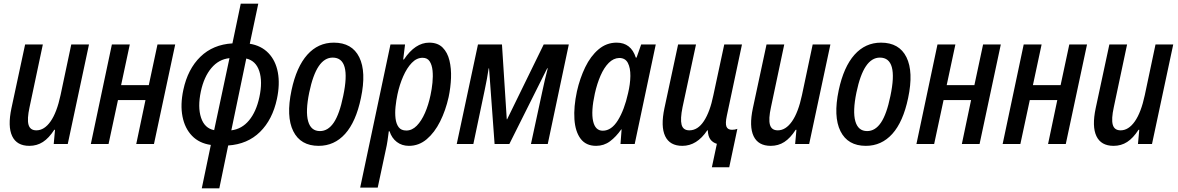

<svg xmlns="http://www.w3.org/2000/svg" viewBox="-20 -780 6380 1040"><path d="M139 10Q71 10 46 -42.5Q21 -95 42 -194L116 -539H212L140 -199Q126 -135 134.5 -104.5Q143 -74 177 -74Q220 -74 254 -122.5Q288 -171 308 -265L366 -539H462L347 0H271L278 -77H274Q245 -32 212.5 -11Q180 10 139 10Z M472 0 586 -539H683L636 -319H786L833 -539H929L814 0H718L768 -238H619L568 0Z M1073 240 1122 5Q1059 -4 1020 -44.5Q981 -85 968.5 -149Q956 -213 973 -293Q997 -406 1065.5 -472.5Q1134 -539 1239 -545L1284 -760H1379L1333 -543Q1395 -533 1434 -492.5Q1473 -452 1485 -388Q1497 -324 1480 -244Q1456 -132 1388.5 -65.5Q1321 1 1216 8L1168 240ZM1068 -285Q1050 -200 1069 -142.5Q1088 -85 1140 -75L1223 -465Q1165 -459 1125 -411.5Q1085 -364 1068 -285ZM1385 -254Q1403 -338 1384.5 -394.5Q1366 -451 1314 -463L1233 -74Q1290 -81 1329 -128Q1368 -175 1385 -254Z M1706 10Q1608 10 1568.5 -69.5Q1529 -149 1559 -291Q1586 -418 1644.5 -483.5Q1703 -549 1788 -549Q1887 -549 1926 -470Q1965 -391 1935 -249Q1908 -120 1849.5 -55Q1791 10 1706 10ZM1713 -70Q1757 -70 1788 -116Q1819 -162 1839 -260Q1883 -468 1782 -468Q1738 -468 1706.5 -421.5Q1675 -375 1655 -279Q1634 -177 1649 -123.5Q1664 -70 1713 -70Z M1931 236 2095 -539H2174L2164 -458H2168Q2229 -549 2305 -549Q2351 -549 2377.5 -522.5Q2404 -496 2414.5 -452.5Q2425 -409 2423 -357.5Q2421 -306 2410 -254Q2394 -182 2364 -122Q2334 -62 2291.5 -26Q2249 10 2195 10Q2157 10 2129.5 -11Q2102 -32 2090 -69H2086Q2083 -44 2079 -17.5Q2075 9 2070 30L2026 236ZM2181 -73Q2212 -73 2237.5 -99Q2263 -125 2282 -168.5Q2301 -212 2312 -265Q2319 -297 2322.5 -332Q2326 -367 2323 -397.5Q2320 -428 2307.5 -447.5Q2295 -467 2269 -467Q2237 -467 2210.5 -439.5Q2184 -412 2164 -366.5Q2144 -321 2133 -269Q2126 -236 2122.5 -202Q2119 -168 2122.5 -138.5Q2126 -109 2139.5 -91Q2153 -73 2181 -73Z M2454 0 2569 -539H2699L2725 -134H2727L2925 -539H3061L2947 0H2856L2918 -287Q2925 -319 2932 -350Q2939 -381 2947 -410H2944L2739 0H2659L2629 -410H2627Q2623 -382 2617.5 -353Q2612 -324 2606 -295L2544 0Z M3209 10Q3154 10 3125 -28.5Q3096 -67 3091.5 -134Q3087 -201 3105 -285Q3121 -356 3150 -416Q3179 -476 3222 -512.5Q3265 -549 3320 -549Q3398 -549 3424 -468H3428L3453 -539H3532L3418 0H3341L3347 -79H3345Q3317 -39 3284 -14.5Q3251 10 3209 10ZM3245 -72Q3292 -72 3327 -128.5Q3362 -185 3382 -275Q3394 -325 3394.5 -368.5Q3395 -412 3381 -439Q3367 -466 3334 -466Q3303 -465 3277.5 -439.5Q3252 -414 3233 -370.5Q3214 -327 3202 -273Q3181 -177 3192.5 -124.5Q3204 -72 3245 -72Z M3836 126 3863 -1Q3840 -8 3827.5 -25.5Q3815 -43 3814 -74H3811Q3755 10 3676 10Q3608 10 3583 -42.5Q3558 -95 3579 -194L3653 -539H3750L3677 -199Q3664 -135 3672 -104.5Q3680 -74 3714 -74Q3760 -74 3793 -124.5Q3826 -175 3844 -264L3903 -539H3999L3917 -153Q3908 -111 3915 -94Q3922 -77 3945 -77Q3961 -77 3974 -82L3930 126Z M4155 10Q4087 10 4062 -42.5Q4037 -95 4058 -194L4132 -539H4228L4156 -199Q4142 -135 4150.5 -104.5Q4159 -74 4193 -74Q4236 -74 4270 -122.5Q4304 -171 4324 -265L4382 -539H4478L4363 0H4287L4294 -77H4290Q4261 -32 4228.5 -11Q4196 10 4155 10Z M4670 10Q4572 10 4532.5 -69.5Q4493 -149 4523 -291Q4550 -418 4608.5 -483.5Q4667 -549 4752 -549Q4851 -549 4890 -470Q4929 -391 4899 -249Q4872 -120 4813.5 -55Q4755 10 4670 10ZM4677 -70Q4721 -70 4752 -116Q4783 -162 4803 -260Q4847 -468 4746 -468Q4702 -468 4670.5 -421.5Q4639 -375 4619 -279Q4598 -177 4613 -123.5Q4628 -70 4677 -70Z M4944 0 5058 -539H5155L5108 -319H5258L5305 -539H5401L5286 0H5190L5240 -238H5091L5040 0Z M5411 0 5525 -539H5622L5575 -319H5725L5772 -539H5868L5753 0H5657L5707 -238H5558L5507 0Z M6012 10Q5944 10 5919 -42.5Q5894 -95 5915 -194L5989 -539H6085L6013 -199Q5999 -135 6007.5 -104.5Q6016 -74 6050 -74Q6093 -74 6127 -122.5Q6161 -171 6181 -265L6239 -539H6335L6220 0H6144L6151 -77H6147Q6118 -32 6085.5 -11Q6053 10 6012 10Z"/></svg>

Font: Noto Sans Condensed Medium
Style: Italic
Weight: 500
Width: 3
Italic angle: -12°
Designer: Monotype Design Team
Foundry: Monotype Imaging Inc.
Version: Version 2.013; ttfautohint (v1.8.4.7-5d5b)